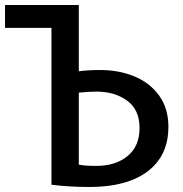

<svg xmlns="http://www.w3.org/2000/svg" viewBox="-20 -710 731 765"><path d="M380 -431Q453 -431 514.5 -406Q576 -381 613.5 -330Q651 -279 651 -204Q651 -110 595 -51Q513 35 335 35Q257 35 185 26V-599H0V-690H294V-426Q329 -431 380 -431ZM364 -49Q440 -49 488 -88Q536 -127 536 -200Q536 -273 486.5 -309Q437 -345 365 -345Q336 -345 294 -341V-54Q318 -49 364 -49Z"/></svg>

Font: Gmarket Sans TTF Medium
Style: Regular
Weight: 500
Designer: Creative Director : Sungho Lee; Art Director : Kiwoong Choi; Project Manager : Sori Yang, Jongwook Yoon; Font Designer :
Foundry: Sandoll Inc.
Version: Version 1.000;hotconv 1.0.109;makeotfexe 2.5.65596